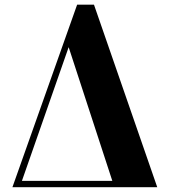

<svg xmlns="http://www.w3.org/2000/svg" viewBox="-20 -784 708 804"><path d="M32 0 303 -764.5H373.5L638.5 0H459L267.5 -586.5L62.5 0ZM50.5 0V-26.5H570.5V0Z"/></svg>

Font: Bodoni Moda 9pt
Style: Bold
Weight: 700
Designer: Owen Earl
Foundry: indestructible type
Version: Version 2.005